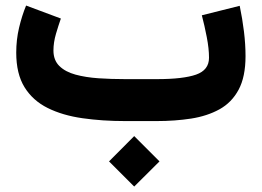

<svg xmlns="http://www.w3.org/2000/svg" viewBox="-20 -437 944 693"><path d="M464.4 54.2 555.7 145.5 464.4 236.3 373.5 145.5ZM544.9 0H432.1Q349.1 0 277.6 -10.3Q206.1 -20.5 152.3 -47.1Q98.6 -73.7 68.6 -122.1Q38.6 -170.4 38.6 -247.1Q38.6 -293.5 48.8 -336.9Q59.1 -380.4 74.2 -417L199.7 -370.1Q191.4 -346.7 182.1 -315.2Q172.9 -283.7 172.9 -254.9Q172.9 -219.7 194.3 -198.7Q215.8 -177.7 252.4 -167.7Q289.1 -157.7 335.4 -154.5Q381.8 -151.4 432.1 -151.4H546.4Q641.1 -151.4 687.7 -167.7Q734.4 -184.1 734.4 -228.5Q734.4 -261.7 726.3 -303.2Q718.3 -344.7 708.5 -381.8L845.2 -416Q855 -368.7 860.6 -322.8Q866.2 -276.9 866.2 -234.4Q866.2 -159.7 841.3 -113.3Q816.4 -66.9 772.2 -42.5Q728 -18.1 669.9 -9Q611.8 0 544.9 0Z"/></svg>

Font: Vazirmatn FD NL Black
Style: Regular
Weight: 900
Designer: Saber Rastikerdar
Foundry: Saber Rastikerdar
Version: Version 33.003